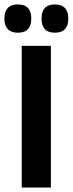

<svg xmlns="http://www.w3.org/2000/svg" viewBox="-34 -846 328 866"><path d="M195.5 0H64V-639H195.5ZM46 -698.5Q16 -698.5 1 -714.8Q-14 -731 -14 -760.5V-764Q-14 -793.5 1 -809.8Q16 -826 46 -826Q77.5 -826 92.2 -809.8Q107 -793.5 107 -764V-760.5Q107 -731 92.2 -714.8Q77.5 -698.5 46 -698.5ZM213.5 -698.5Q183 -698.5 168.2 -714.8Q153.5 -731 153.5 -760.5V-764Q153.5 -793.5 168.2 -809.8Q183 -826 213.5 -826Q244 -826 259 -809.8Q274 -793.5 274 -764V-760.5Q274 -731 259 -714.8Q244 -698.5 213.5 -698.5Z"/></svg>

Font: Anek Telugu SemiBold
Style: Regular
Weight: 600
Designer: Omkar Bhoir (Telugu), Yesha Goshar (Latin)
Foundry: Ek Type
Version: Version 1.003